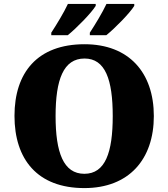

<svg xmlns="http://www.w3.org/2000/svg" viewBox="-20 -951 860 981"><path d="M439 -784V-771H523C568 -807 645 -886 666 -921V-931H524C503 -886 467 -827 439 -784ZM242 -784V-771H326C371 -807 448 -886 469 -921V-931H327C306 -886 270 -827 242 -784ZM411 10C639 10 766 -137 766 -358C766 -580 639 -725 412 -725C171 -725 54 -580 54 -359C54 -137 171 10 411 10ZM411 -63C304 -63 264 -172 264 -358C264 -544 304 -652 412 -652C518 -652 556 -544 556 -358C556 -172 518 -63 411 -63Z"/></svg>

Font: Noto Serif Malayalam Black
Style: Regular
Weight: 900
Designer: Indian type Foundry, Jelle Bosma, Monotype Design Team
Foundry: Monotype Imaging Inc.
Version: Version 2.104